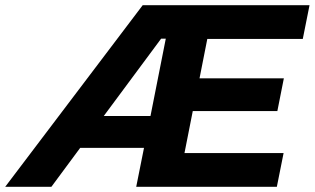

<svg xmlns="http://www.w3.org/2000/svg" viewBox="-84 -720 1213 740"><path d="M1083 -570 1109 -700H466L-64 0H114L225 -150H471L441 0H983L1009 -130H627L659 -292H985L1010 -418H685L715 -570ZM316 -273 537 -571H555L496 -273Z"/></svg>

Font: AWKNG-Font
Style: Bold Italic
Weight: 700
Italic angle: -11.3°
Designer: Awakening Church
Foundry: Awakening Church
Version: Version 1.700;PS 001.700;hotconv 1.0.88;makeotf.lib2.5.64775